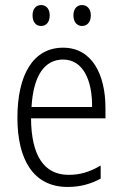

<svg xmlns="http://www.w3.org/2000/svg" viewBox="-20 -731 485 761"><path d="M109 -670C109 -644 122 -628 143 -628C163 -628 177 -643 177 -670C177 -696 163 -711 143 -711C122 -711 109 -695 109 -670ZM271 -670C271 -644 285 -628 305 -628C326 -628 340 -644 340 -670C340 -696 325 -711 305 -711C285 -711 271 -696 271 -670ZM230 -542C111 -542 49 -434 49 -264C49 -99 112 10 248 10C299 10 340 -2 379 -23V-75C335 -49 297 -38 252 -38C154 -38 104 -115 103 -262H398V-303C398 -434 346 -542 230 -542ZM230 -495C310 -495 346 -412 345 -307H105C112 -432 157 -495 230 -495Z"/></svg>

Font: Noto Sans Gujarati Condensed Light
Style: Regular
Weight: 300
Width: 3
Designer: Jelle Bosma - Monotype Design Team, Universal Thirst
Foundry: Monotype Imaging Inc.
Version: Version 2.106